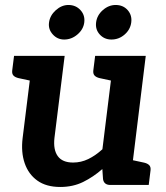

<svg xmlns="http://www.w3.org/2000/svg" viewBox="-20 -736 660 764"><path d="M220 8Q164 8 128.6 -17.4Q93.3 -42.7 78.2 -86.6Q63.1 -130.4 70.1 -187.4L110.7 -513.8H237.3L196.7 -187.4Q191.4 -140.2 209.9 -114.7Q228.3 -89.2 270.9 -89.2Q302.5 -89.2 331.3 -103.1Q360.2 -117.1 387.5 -142.1L433.5 -513.8H560L496.9 0H419.4Q393.7 0 390 -23L387.2 -63.3Q351.4 -31.9 310.8 -11.9Q270.1 8 220 8ZM472.6 0 497.7 -100.8 553.6 -88.8Q567.2 -85.6 573.9 -78.6Q580.6 -71.6 579 -58.1L571.8 0ZM135 -513.8 109.9 -413.1 54 -425.1Q40.4 -428.2 33.7 -435.2Q27 -442.2 28.6 -455.7L35.9 -513.8ZM457.8 -513.8 432.6 -413.1 376.7 -425.1Q363.2 -428.2 356.5 -435.2Q349.8 -442.2 351.3 -455.7L358.6 -513.8ZM315.3 -646.6Q311.8 -619 288.2 -598.9Q264.7 -578.7 235.4 -578.7Q208.3 -578.7 189.9 -599.2Q171.4 -619.6 175.1 -646.5Q178.8 -674.6 202 -695.4Q225.3 -716.2 252.2 -716.2Q281.5 -716.2 300.2 -695.8Q318.9 -675.4 315.3 -646.6ZM502.3 -647Q498.7 -618.6 476 -598.7Q453.2 -578.7 423.4 -578.7Q395.2 -578.7 377 -598.7Q358.8 -618.6 362.4 -647Q366 -675.4 389.2 -695.8Q412.5 -716.2 440.2 -716.2Q470 -716.2 488 -695.8Q505.9 -675.4 502.3 -647Z"/></svg>

Font: Aleo
Style: Italic
Weight: 400
Italic angle: -7°
Designer: Alessio Laiso
Foundry: Alessio Laiso
Version: Version 2.001;gftools[0.9.29]